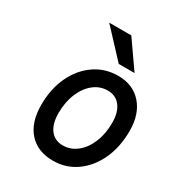

<svg xmlns="http://www.w3.org/2000/svg" viewBox="-177 -843 891 967"><g transform="rotate(30 268.0 -360.0)"><path d="M276 12Q186 12 135.5 -44.8Q85 -101.5 85 -203Q85 -295.5 119 -367.8Q153 -440 212.8 -481.5Q272.5 -523 349 -523Q435 -523 485.8 -465.5Q536.5 -408 536.5 -311Q536.5 -217.5 502.8 -144.5Q469 -71.5 410 -29.8Q351 12 276 12ZM280 -79.5Q326 -79.5 362.2 -108.8Q398.5 -138 419.2 -188.2Q440 -238.5 440 -302.5Q440 -363.5 413.5 -398Q387 -432.5 340 -432.5Q295 -432.5 258.8 -403.5Q222.5 -374.5 201.8 -324Q181 -273.5 181 -210Q181 -148.5 207.2 -114Q233.5 -79.5 280 -79.5ZM320 -576 174.5 -732H303L412 -576Z"/></g></svg>

Font: Overpass Medium
Style: Italic
Weight: 500
Italic angle: -10°
Designer: Delve Withrington, Dave Bailey, Thomas Jockin
Foundry: Delve Fonts LLC
Version: Version 4.000